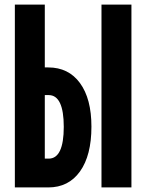

<svg xmlns="http://www.w3.org/2000/svg" viewBox="-20 -820 640 840"><path d="M45 -800H176V-525H191Q280 -525 330 -456.5Q380 -388 380 -266Q380 -140 330 -70Q280 0 191 0H45ZM176 -404V-126H193Q226 -126 242.5 -161Q259 -196 259 -265Q259 -334 242.5 -369Q226 -404 193 -404ZM424 -800H555V0H424Z"/></svg>

Font: Martian Mono Condensed SemiBold
Style: Regular
Weight: 600
Width: 3
Designer: Roman Shamin
Foundry: Evil Martians
Version: Version 1.000